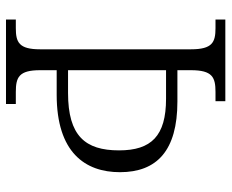

<svg xmlns="http://www.w3.org/2000/svg" viewBox="-84 -670 754 625"><g transform="rotate(90 292.5 -357.0)"><path d="M43 0H318V-32H279C231 -32 208 -42 208 -111V-165H288C475 -165 540 -257 540 -371C540 -491 470 -558 310 -558H208V-602C208 -672 231 -682 279 -682H309V-714H43V-682H71C117 -682 140 -672 140 -602V-111C140 -42 117 -32 71 -32H43ZM282 -202H208V-521H301C422 -521 469 -473 469 -368C469 -258 422 -202 282 -202Z"/></g></svg>

Font: Noto Serif Devanagari Light
Style: Regular
Weight: 300
Designer: Universal Thirst, Indian Type Foundry and the Monotype Design Team
Foundry: Monotype Imaging Inc.
Version: Version 2.004